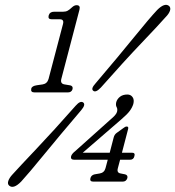

<svg xmlns="http://www.w3.org/2000/svg" viewBox="-20 -735 709 777"><path d="M189 -657Q173 -657 177 -672.5Q181.5 -687.5 198.5 -687.5H234.5Q246 -687.5 253.5 -691.5Q261 -695.5 271 -705Q280.5 -714 290 -714Q306.5 -714 301.5 -695.5L228 -415Q223.5 -396.5 240.5 -393.5L264.5 -389.5Q276.5 -386.5 273.5 -374Q269.5 -361 254.5 -361H120Q103 -361 106.5 -376Q108.5 -387 129 -390L153 -393.5Q171 -396.5 176.5 -415.5L235 -638Q240 -657 222 -657ZM440 -178.5Q443 -190.5 452 -197L479 -216.5Q486.5 -223 493 -223Q501 -223 498.5 -213L473.5 -117H514Q528 -117 524 -103.5Q521 -88.5 506 -88.5H466L457 -54.5Q451.5 -35.5 468.5 -33L486 -29.5Q498 -26.5 495.5 -14.5Q491 0 476.5 0H357.5Q342 0 346 -14.5Q349.5 -26.5 363 -29.5L383.5 -33Q402 -36 407 -54.5L416 -88.5H281Q264 -88.5 268 -103.5Q271 -113 285 -124L428.5 -252.5Q437.5 -260 444.2 -267.2Q451 -274.5 453.5 -282Q456.5 -294 452 -301.5Q447.5 -309 450.5 -322Q454.5 -335 466 -343.8Q477.5 -352.5 495.5 -352.5Q509 -352.5 516.5 -342Q524 -331.5 519.5 -314Q515 -299.5 504.8 -285.8Q494.5 -272 471 -252L315 -117H424ZM388 -380.5Q367 -358.5 357 -368Q347 -376 366.5 -397.5Q460.5 -508 522.8 -584.8Q585 -661.5 616 -694.5Q646.5 -725 664 -711Q672 -704 667.8 -691.5Q663.5 -679 650.5 -666Q621.5 -633 552.5 -560.8Q483.5 -488.5 388 -380.5ZM286.5 -307.5Q305.5 -329 317 -320Q327.5 -311.5 309 -289.5Q220 -185 157.2 -108.2Q94.5 -31.5 65.5 0Q35 31 17.5 16.5Q9.5 10 13.5 -2.5Q17.5 -15 30.5 -29Q58.5 -60 127.5 -132.8Q196.5 -205.5 286.5 -307.5Z"/></svg>

Font: Fraunces 144pt S100 Light
Style: Italic
Weight: 300
Italic angle: -16°
Version: Version 1.000; ttfautohint (v1.8.3)